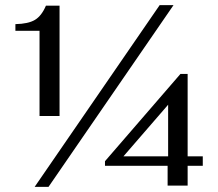

<svg xmlns="http://www.w3.org/2000/svg" viewBox="-20 -724 850 748"><path d="M633 -78H389V-96L683 -436H711V-115H770V-78H711V-1H633ZM635 -115V-316L461 -115ZM134 -604H40V-630Q90 -631 116 -646.5Q142 -662 159 -702H212V-272H134ZM602 -704H656L169 4H115Z"/></svg>

Font: Fahkwang
Style: Regular
Weight: 400
Version: Version 1.000; ttfautohint (v1.6)